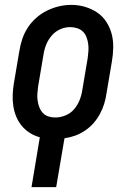

<svg xmlns="http://www.w3.org/2000/svg" viewBox="-20 -561 540 786"><path d="M109 205 143 1Q121 -5 102 -17Q83 -29 69 -46Q55 -63 46.5 -83.5Q38 -104 34.5 -127Q31 -150 32 -174Q33 -198 37 -221L59 -351Q63 -376 71 -400.5Q79 -425 93.5 -447.5Q108 -470 128.5 -488Q149 -506 172.5 -517.5Q196 -529 221 -535Q246 -541 272 -541Q301 -541 328 -533Q355 -525 377.5 -510Q400 -495 415 -472Q430 -449 437 -422.5Q444 -396 443.5 -366.5Q443 -337 438 -309L416 -179Q413 -157 406.5 -136Q400 -115 389 -94.5Q378 -74 362.5 -56.5Q347 -39 327.5 -26Q308 -13 287 -5.5Q266 2 244 5L210 205ZM206 -80Q227 -80 248 -88.5Q269 -97 283.5 -114Q298 -131 306 -151.5Q314 -172 317 -193L339 -323Q341 -338 342 -352.5Q343 -367 341 -381.5Q339 -396 334 -409Q329 -422 319.5 -431.5Q310 -441 296 -445.5Q282 -450 267 -450Q246 -450 226 -441Q206 -432 191.5 -415Q177 -398 169 -378Q161 -358 158 -337L136 -207Q134 -192 133 -177.5Q132 -163 134 -149Q136 -135 141 -122Q146 -109 155 -99Q164 -89 177.5 -84.5Q191 -80 206 -80Z"/></svg>

Font: Iosevka Curly Slab SmBdObl
Style: Regular
Weight: 600
Italic angle: -9°
Monospace: yes
Designer: Belleve Invis
Foundry: Belleve Invis
Version: Version 11.0.0; ttfautohint (v1.8.3)